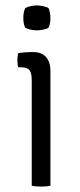

<svg xmlns="http://www.w3.org/2000/svg" viewBox="-20 -685 294 708"><path d="M166 0Q152.5 3 132 3Q110.5 3 97 0V-389Q97 -417 88.2 -427Q79.5 -437 56 -437H47Q44 -450.5 44 -463Q44 -470 44.8 -475.8Q45.5 -481.5 47 -489Q63.5 -491.5 75.5 -492.2Q87.5 -493 95 -493H103Q133 -493 149.5 -474.8Q166 -456.5 166 -424ZM66 -619Q66 -641 73 -655Q80 -659.5 92.5 -662.2Q105 -665 116 -665Q126 -665 139.5 -662.2Q153 -659.5 159 -655Q162 -649 164 -638.5Q166 -628 166 -619Q166 -597 159 -583Q154 -578.5 140 -575.8Q126 -573 116 -573Q105 -573 92.5 -575.8Q80 -578.5 73 -583Q66 -597 66 -619Z"/></svg>

Font: Signika Negative Light Light
Style: Regular
Weight: 300
Version: Version 2.001